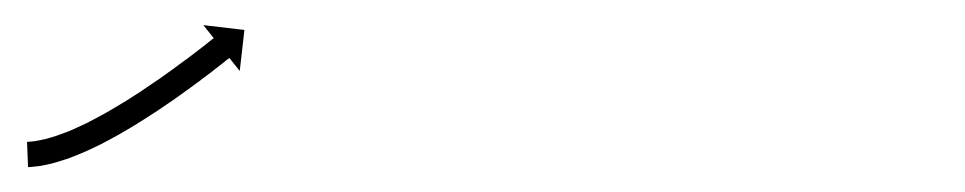

<svg xmlns="http://www.w3.org/2000/svg" viewBox="-20 -124 764 152"><path d="M3.2 -11.8C2.6 -11.8 2 -11.7 1.4 -11.7L2.2 8.3C2.9 8.2 3.6 8.2 4.3 8.2C4.3 8.2 4.3 8.2 4.4 8.2C4.5 8.2 4.5 8.2 4.5 8.2C6.6 8 8.6 7.8 10.7 7.5C10.7 7.5 10.8 7.5 10.8 7.5C10.9 7.5 11 7.5 11 7.5C14.1 7 17.2 6.3 20.2 5.6C20.2 5.6 20.3 5.6 20.4 5.6C20.5 5.6 20.5 5.6 20.5 5.6C24.4 4.5 28.2 3.4 32 2.1C32 2.1 32.1 2.1 32.1 2.1C32.2 2.1 32.3 2.1 32.3 2.1C36.6 0.5 41 -1.2 45.2 -3C45.2 -3 45.3 -3 45.4 -3C45.4 -3 45.5 -3.1 45.5 -3.1C50.1 -5.1 54.8 -7.3 59.4 -9.6C59.4 -9.6 59.4 -9.6 59.5 -9.6C59.5 -9.7 59.6 -9.7 59.6 -9.7C64.4 -12.2 69.2 -14.7 74 -17.4C74 -17.4 74 -17.4 74 -17.4C74 -17.4 74.1 -17.5 74.1 -17.5C78.9 -20.2 83.7 -23.1 88.5 -26C88.5 -26 88.5 -26 88.6 -26C88.6 -26 88.6 -26.1 88.6 -26.1C93.3 -29 98 -32 102.7 -35.1C102.7 -35.1 102.7 -35.1 102.7 -35.1C102.8 -35.1 102.8 -35.1 102.8 -35.1C107.3 -38.1 111.7 -41.1 116.2 -44.2C116.2 -44.2 116.2 -44.2 116.2 -44.2C116.2 -44.2 116.2 -44.2 116.2 -44.2C120.4 -47.1 124.5 -50 128.5 -53C128.5 -53 128.5 -53 128.6 -53C128.6 -53 128.6 -53 128.6 -53C132.2 -55.7 135.8 -58.3 139.5 -61L139.5 -61L139.5 -61.1C142.5 -63.3 145.6 -65.6 148.6 -67.9L148.6 -68L148.6 -68C150.9 -69.8 153.2 -71.6 155.6 -73.4L155.6 -73.4L155.6 -73.4C157.1 -74.5 158.5 -75.7 160 -76.9L160 -76.9L160 -76.9C160.5 -77.3 161.1 -77.7 161.6 -78.1L169.8 -67.8L173.5 -100.3L141 -104.1L149.2 -93.8C148.7 -93.4 148.1 -93 147.6 -92.6L147.6 -92.6L147.6 -92.6C146.2 -91.4 144.7 -90.3 143.2 -89.1L143.2 -89.1L143.3 -89.1C141 -87.3 138.7 -85.6 136.4 -83.8L136.4 -83.8L136.4 -83.8C133.4 -81.6 130.5 -79.3 127.5 -77L127.5 -77L127.5 -77.1C123.9 -74.4 120.4 -71.8 116.8 -69.2C116.8 -69.2 116.8 -69.2 116.8 -69.2C116.8 -69.2 116.8 -69.2 116.8 -69.2C112.8 -66.3 108.8 -63.4 104.8 -60.6C104.8 -60.6 104.8 -60.6 104.8 -60.6C104.8 -60.6 104.8 -60.7 104.8 -60.7C100.5 -57.7 96.1 -54.7 91.7 -51.8C91.7 -51.8 91.7 -51.8 91.7 -51.8C91.8 -51.8 91.8 -51.8 91.8 -51.8C87.2 -48.8 82.6 -45.9 78 -43C78 -43 78.1 -43 78.1 -43.1C78.1 -43.1 78.1 -43.1 78.1 -43.1C73.5 -40.3 68.8 -37.5 64.1 -34.8C64.1 -34.8 64.1 -34.8 64.2 -34.8C64.2 -34.9 64.2 -34.9 64.2 -34.9C59.7 -32.3 55.1 -29.9 50.4 -27.5C50.4 -27.5 50.4 -27.5 50.5 -27.5C50.5 -27.5 50.6 -27.5 50.6 -27.5C46.2 -25.4 41.8 -23.3 37.4 -21.4C37.4 -21.4 37.4 -21.4 37.5 -21.4C37.5 -21.4 37.6 -21.4 37.6 -21.4C33.6 -19.8 29.6 -18.2 25.5 -16.8C25.5 -16.8 25.6 -16.8 25.6 -16.8C25.7 -16.8 25.8 -16.9 25.8 -16.9C22.4 -15.7 18.9 -14.7 15.5 -13.8C15.5 -13.8 15.5 -13.8 15.6 -13.8C15.7 -13.9 15.8 -13.9 15.8 -13.9C13.1 -13.3 10.5 -12.7 7.8 -12.3C7.8 -12.3 7.9 -12.3 8 -12.3C8 -12.3 8.1 -12.3 8.1 -12.3C6.4 -12.1 4.7 -11.9 3 -11.8C3 -11.8 3.1 -11.8 3.1 -11.8C3.2 -11.8 3.2 -11.8 3.2 -11.8Z"/></svg>

Font: FRB American Cursive Just Arrows Extralight
Style: Italic
Weight: 200
Italic angle: -25°
Version: Version 2.0;Modular Font Editor K font №1